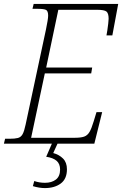

<svg xmlns="http://www.w3.org/2000/svg" viewBox="-37 -734 624 981"><path d="M-17 0 -11 -25H11Q39 -25 54.5 -29Q70 -33 78.5 -48.5Q87 -64 94 -98L198 -584Q203 -608 206 -626.5Q209 -645 209 -654Q209 -678 198 -683.5Q187 -689 153 -689H129L135 -714H567L537 -553H507Q509 -562 511.5 -579.5Q514 -597 516 -613.5Q518 -630 518 -638Q518 -666 507 -675Q496 -684 458 -684H261L199 -389H434L429 -359H192L122 -30H344Q376 -30 393 -36Q410 -42 420.5 -60Q431 -78 442 -115L456 -161H485L445 0ZM192 227Q179 227 163 224.5Q147 222 131 217L138 191Q164 200 193 200Q227 200 248.5 183.5Q270 167 270 132Q270 103 252 87.5Q234 72 199 67L232 -9H261L235 48Q265 56 285 76Q305 96 305 131Q305 180 273.5 203.5Q242 227 192 227Z"/></svg>

Font: Noto Serif SemiCondensed ExtraLight
Style: Italic
Weight: 200
Width: 4
Italic angle: -12°
Designer: Monotype Design Team
Foundry: Monotype Imaging Inc.
Version: Version 2.013